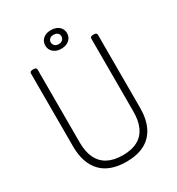

<svg xmlns="http://www.w3.org/2000/svg" viewBox="-375 -1937 2015 2184"><g transform="rotate(-30 633.0 -845.0)"><path d="M636 19Q528 19 445 -10.5Q362 -40 306.5 -98Q251 -156 222 -240.5Q193 -325 193 -436V-1396Q193 -1410 204 -1416.5Q215 -1423 237 -1423Q259 -1423 270 -1416.5Q281 -1410 281 -1396V-436Q281 -316 320.5 -233.5Q360 -151 439 -108.5Q518 -66 636 -66Q754 -66 831.5 -108.5Q909 -151 947.5 -233.5Q986 -316 986 -436V-1396Q986 -1410 997 -1416.5Q1008 -1423 1030 -1423Q1073 -1423 1073 -1396V-436Q1073 -289 1023 -187Q973 -85 875.5 -33Q778 19 636 19ZM634 -1465Q592 -1465 560 -1481Q528 -1497 510.5 -1524.5Q493 -1552 493 -1588Q493 -1623 510.5 -1650.5Q528 -1678 560 -1693.5Q592 -1709 634 -1709Q678 -1709 710.5 -1693.5Q743 -1678 760.5 -1650.5Q778 -1623 778 -1588Q778 -1552 760.5 -1524.5Q743 -1497 710.5 -1481Q678 -1465 634 -1465ZM634 -1526Q668 -1526 686.5 -1544Q705 -1562 705 -1588Q705 -1614 686.5 -1631Q668 -1648 634 -1648Q601 -1648 583 -1631Q565 -1614 565 -1588Q565 -1562 583 -1544Q601 -1526 634 -1526Z"/></g></svg>

Font: Playwrite FR Trad
Style: Regular
Weight: 400
Designer: Veronika Burian, José Scaglione
Foundry: TypeTogether
Version: Version 1.000